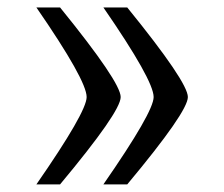

<svg xmlns="http://www.w3.org/2000/svg" viewBox="-20 -500 601 515"><path d="M321.3 -5.4H257.3Q392.1 -199.7 392.1 -239.7Q392.1 -284.7 257.3 -480H321.3Q483.9 -279.8 483.9 -239.7Q483.9 -200.2 321.3 -5.4ZM141.1 -5.4H77.6Q212.4 -199.7 212.4 -239.7Q212.4 -284.7 77.6 -480H141.1Q303.7 -279.8 303.7 -239.7Q303.7 -200.2 141.1 -5.4Z"/></svg>

Font: Parastoo WOL
Style: WOL
Weight: 400
Foundry: Saber Rastikerdar (saber.rastikerdar@gmail.com)
Version: Version 1.0.0-alpha5